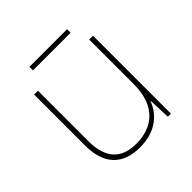

<svg xmlns="http://www.w3.org/2000/svg" viewBox="-173 -774 920 920"><g transform="rotate(-45 286.5 -314.0)"><path d="M415 -638H160V-614H415ZM481 -528H455V-226C455 -82 377 -15 262 -15C163 -15 108 -68 108 -186V-528H82V-182C82 -57 144 10 262 10C374 10 431 -50 454 -111H456L460 0H481Z"/></g></svg>

Font: Noto Sans Lao Thin
Style: Regular
Weight: 100
Designer: Monotype Design Team
Foundry: Monotype Imaging Inc.
Version: Version 2.003